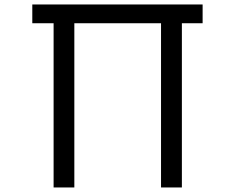

<svg xmlns="http://www.w3.org/2000/svg" viewBox="-20 -805 1040 850"><path d="M123 -785.2H877V-702.1H785.2V24.9H692.9V-702.1H309.1V24.9H217.3V-702.1H123Z"/></svg>

Font: BIZ UDPGothic
Style: Regular
Weight: 400
Designer: TypeBank Co., Ltd.
Foundry: Morisawa Inc.
Version: Version 1.051